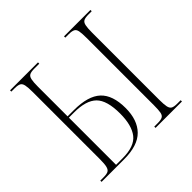

<svg xmlns="http://www.w3.org/2000/svg" viewBox="-178 -886 1059 1059"><g transform="rotate(-45 351.5 -357.0)"><path d="M38 0V-10H64Q88 -10 99.5 -16Q111 -22 115.5 -40Q120 -58 120 -94V-618Q120 -655 116 -673.5Q112 -692 100 -698Q88 -704 64 -704H38V-714H256V-704H218Q193 -704 181 -698Q169 -692 165 -673.5Q161 -655 161 -619V-388H209Q320 -388 370 -341.5Q420 -295 420 -194Q420 -101 370.5 -50.5Q321 0 213 0ZM459 0V-10H486Q510 -10 522 -16Q534 -22 537.5 -40Q541 -58 541 -95V-619Q541 -656 537.5 -674Q534 -692 522 -698Q510 -704 486 -704H459V-714H665V-704H640Q615 -704 603 -698Q591 -692 587 -673.5Q583 -655 583 -619V-95Q583 -58 587 -40Q591 -22 602.5 -16Q614 -10 638 -10H665V0ZM212 -10Q305 -10 341 -56.5Q377 -103 377 -194Q377 -297 336 -337.5Q295 -378 202 -378H161V-10Z"/></g></svg>

Font: Noto Serif Display Condensed ExtraLight
Style: Regular
Weight: 200
Width: 3
Designer: Monotype Design Team
Foundry: Monotype Imaging Inc.
Version: Version 2.009